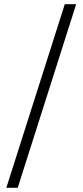

<svg xmlns="http://www.w3.org/2000/svg" viewBox="-20 -730 392 910"><path d="M287 -710H341L64 160H10Z"/></svg>

Font: Assistant-zap
Style: zap
Weight: 400
Designer: Hebrew By Ben Nathan, Latin by Paul Hunt
Version: Version 2.001